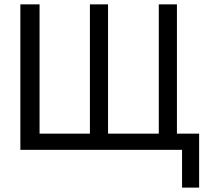

<svg xmlns="http://www.w3.org/2000/svg" viewBox="-20 -686 1004 879"><path d="M813.5 0H73.2V-666H161.1V-74.2H391.6V-666H474.6V-74.2H707V-666H790V-74.2H891.6V172.9H813.5Z"/></svg>

Font: BF_TEXT
Style: Regular
Weight: 400
Foundry: EA DICE
Version: Version 1.404